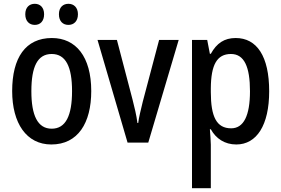

<svg xmlns="http://www.w3.org/2000/svg" viewBox="-20 -750 1479 1010"><path d="M113 -675C113 -638 135 -619 163 -619C191 -619 212 -638 212 -675C212 -711 191 -730 163 -730C135 -730 113 -712 113 -675ZM290 -675C290 -638 311 -619 340 -619C368 -619 390 -638 390 -675C390 -711 368 -730 340 -730C312 -730 290 -712 290 -675ZM460 -271C460 -452 379 -550 253 -550C114 -550 44 -446 44 -271C44 -102 119 10 250 10C390 10 460 -103 460 -271ZM145 -270C145 -399 177 -466 252 -466C326 -466 359 -399 359 -271C359 -142 326 -73 252 -73C178 -73 145 -143 145 -270Z M651 0H760L920 -540H817L731 -215C721 -173 710 -130 707 -103H703C698 -143 687 -188 677 -227L595 -540H493Z M1220 -550C1160 -550 1120 -523 1089 -467H1084L1070 -540H990V240H1089V11C1089 -11 1086 -41 1084 -70H1089C1116 -21 1162 10 1223 10C1330 10 1396 -91 1396 -270C1396 -454 1331 -550 1220 -550ZM1195 -466C1265 -466 1295 -398 1295 -270C1295 -142 1262 -75 1196 -75C1119 -75 1089 -136 1089 -266V-286C1090 -409 1121 -466 1195 -466Z"/></svg>

Font: Noto Sans Myanmar UI Condensed Medium
Style: Regular
Weight: 500
Width: 3
Designer: Monotype Design Team
Foundry: Monotype Imaging Inc.
Version: Version 2.103